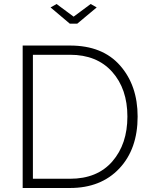

<svg xmlns="http://www.w3.org/2000/svg" viewBox="-20 -937 753 957"><path d="M232 -900 262 -917 347 -854 432 -917 462 -900 365 -819H328ZM329 0H93V-710H329Q491 -710 578.5 -610.5Q666 -511 666 -356Q666 -194 574.5 -97Q483 0 329 0ZM615 -356Q615 -494 539 -579Q463 -664 329 -664H144V-46H329Q465 -46 540 -132.5Q615 -219 615 -356Z"/></svg>

Font: Raleway
Style: Light
Weight: 300
Designer: Matt McInerney, Pablo Impallari, Rodrigo Fuenzalida
Foundry: Matt McInerney, Pablo Impallari, Rodrigo Fuenzalida
Version: Version 3.000